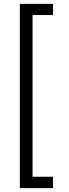

<svg xmlns="http://www.w3.org/2000/svg" viewBox="-20 -831 359 996"><path d="M83 145V-811H255V-753H149V86H255V145Z"/></svg>

Font: DM Sans 10pt Light
Style: Regular
Weight: 300
Version: Version 4.004;gftools[0.9.30]